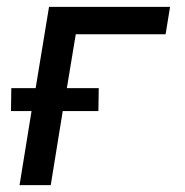

<svg xmlns="http://www.w3.org/2000/svg" viewBox="-20 -540 540 560"><path d="M37 0 72 -216H12L13 -283H84L123 -520H476L463 -440H201L175 -283H268L267 -216H163L128 0Z"/></svg>

Font: Iosevka Term Curly Md Obl
Style: Regular
Weight: 500
Italic angle: -9°
Designer: Belleve Invis
Foundry: Belleve Invis
Version: Version 32.3.0